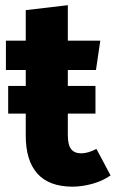

<svg xmlns="http://www.w3.org/2000/svg" viewBox="-20 -684 435 721"><path d="M76.7 -361.4H338.5V-257.4H10.7V-361.4ZM76.7 -646 234.7 -664.5V-177.5Q234.7 -139.4 247.3 -123.8Q260 -108.2 284.6 -108.2Q297.9 -108.2 312.4 -112.5Q326.9 -116.7 342.2 -124.8L395.2 -25.2Q364.9 -4.1 326.2 6.4Q287.6 17 251.1 17Q163.5 16.4 120.1 -32.4Q76.7 -81.2 76.7 -174.7ZM2.2 -531.4H356.6L340.4 -421.1H2.2Z"/></svg>

Font: Fira Sans Variable
Style: Regular
Weight: 400
Designer: Carrois Corporate & Edenspiekermann AG
Foundry: Carrois Corporate GbR & Edenspiekermann AG
Version: Version 4.202